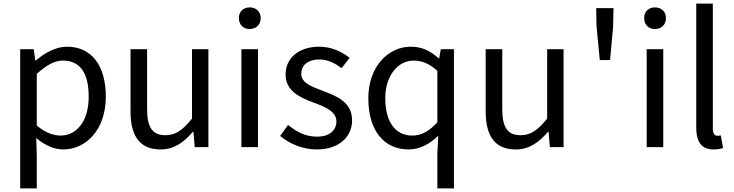

<svg xmlns="http://www.w3.org/2000/svg" viewBox="-20 -816 4074 1065"><path d="M92 229H184V45L181 -50C230 -9 282 13 331 13C455 13 567 -94 567 -280C567 -448 491 -557 351 -557C288 -557 227 -521 178 -480H176L167 -543H92ZM316 -64C280 -64 232 -78 184 -120V-406C236 -454 283 -480 328 -480C432 -480 472 -400 472 -279C472 -145 406 -64 316 -64Z M871 13C945 13 999 -26 1050 -85H1053L1060 0H1136V-543H1045V-158C993 -94 954 -66 898 -66C826 -66 796 -109 796 -210V-543H704V-199C704 -60 756 13 871 13Z M1319 0H1411V-543H1319ZM1365 -655C1401 -655 1426 -679 1426 -716C1426 -751 1401 -775 1365 -775C1329 -775 1305 -751 1305 -716C1305 -679 1329 -655 1365 -655Z M1736 13C1864 13 1933 -60 1933 -148C1933 -251 1847 -283 1768 -313C1707 -336 1651 -356 1651 -407C1651 -450 1683 -486 1752 -486C1800 -486 1838 -465 1875 -438L1919 -495C1878 -529 1818 -557 1751 -557C1632 -557 1564 -489 1564 -403C1564 -310 1646 -274 1722 -246C1782 -224 1846 -198 1846 -143C1846 -96 1811 -58 1739 -58C1674 -58 1626 -84 1578 -123L1534 -62C1585 -19 1659 13 1736 13Z M2406 229H2498V-543H2425L2416 -492H2414C2366 -534 2322 -557 2258 -557C2134 -557 2023 -447 2023 -271C2023 -90 2111 13 2247 13C2310 13 2367 -20 2411 -63L2406 36ZM2267 -64C2172 -64 2117 -141 2117 -272C2117 -396 2187 -480 2274 -480C2319 -480 2361 -464 2406 -423V-138C2361 -88 2317 -64 2267 -64Z M2841 13C2915 13 2969 -26 3020 -85H3023L3030 0H3106V-543H3015V-158C2963 -94 2924 -66 2868 -66C2796 -66 2766 -109 2766 -210V-543H2674V-199C2674 -60 2726 13 2841 13Z M3307 -483H3364L3381 -669L3383 -771H3287L3289 -669Z M3567 0H3659V-543H3567ZM3613 -655C3649 -655 3674 -679 3674 -716C3674 -751 3649 -775 3613 -775C3577 -775 3553 -751 3553 -716C3553 -679 3577 -655 3613 -655Z M3938 13C3963 13 3978 9 3991 5L3978 -65C3968 -63 3964 -63 3959 -63C3945 -63 3934 -74 3934 -102V-796H3842V-108C3842 -31 3870 13 3938 13Z"/></svg>

Font: Noto Sans CJK SC
Style: Regular
Weight: 400
Designer: Ryoko NISHIZUKA 西塚涼子 (kana, bopomofo & ideographs); Paul D. Hunt (Latin, Greek & Cyrillic); Sandoll Communications 산돌커뮤니
Foundry: Adobe
Version: Version 2.004;hotconv 1.0.118;makeotfexe 2.5.65603